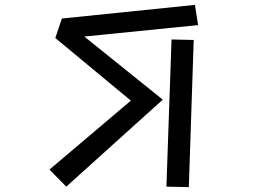

<svg xmlns="http://www.w3.org/2000/svg" viewBox="-20 -744 1040 788"><path d="M183 -48 517 -331 207 -588 234 -668 780 -724 793 -641 326 -594 648 -335 252 22ZM684 -582 775 -580 755 24 663 22Z"/></svg>

Font: Stick
Style: Regular
Weight: 400
Designer: Fontworks Inc.
Foundry: Fontworks Inc.
Version: Version 1.100